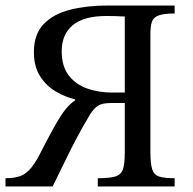

<svg xmlns="http://www.w3.org/2000/svg" viewBox="-25 -677 699 697"><path d="M166 0H-5V-30Q29 -30 50.5 -38.5Q72 -47 90 -70Q108 -93 129 -136Q159 -194 178.5 -228Q198 -262 214 -281.5Q230 -301 248 -313V-316Q211 -325 176.5 -345.5Q142 -366 120 -401Q98 -436 98 -488Q98 -552 133 -589Q168 -626 229 -641.5Q290 -657 366 -657H609V-628Q570 -628 551 -621Q532 -614 526.5 -598Q521 -582 521 -554V-124Q521 -83 527.5 -62.5Q534 -42 553 -36Q572 -30 609 -30V0H330V-30Q373 -30 394 -36.5Q415 -43 421.5 -63Q428 -83 428 -124V-303H377Q346 -303 330.5 -293Q315 -283 301 -260Q286 -235 274.5 -214.5Q263 -194 249.5 -168.5Q236 -143 216.5 -103Q197 -63 166 0ZM382 -341H428V-617Q412 -618 394 -618.5Q376 -619 362 -619Q279 -619 239 -585.5Q199 -552 199 -491Q199 -437 224 -404Q249 -371 290.5 -356Q332 -341 382 -341Z"/></svg>

Font: STIX Two Text
Style: Regular
Weight: 400
Designer: Ross Mills, John Hudson & Paul Hanslow, Tiro Typeworks Ltd; with prior portions MicroPress Inc., and Coen Hoffman.
Foundry: Tiro Typeworks Ltd
Version: Version 2.13 b171